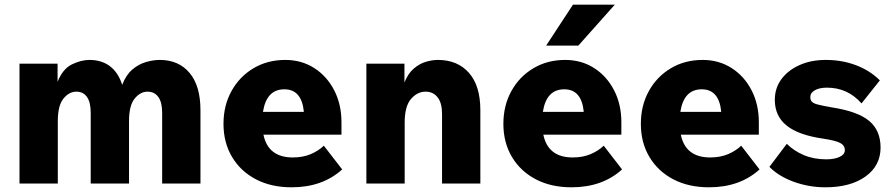

<svg xmlns="http://www.w3.org/2000/svg" viewBox="-20 -781 3801 817"><path d="M833 0H670V-301Q670 -346 653.5 -368.5Q637 -391 608 -391Q577 -391 553 -361.5Q529 -332 529 -266V0H366V-301Q366 -346 350 -368.5Q334 -391 305 -391Q274 -391 250 -361.5Q226 -332 226 -266V0H63V-510H225V-433Q247 -488 286 -507Q325 -526 361 -526Q412 -526 447.5 -499.5Q483 -473 500 -420Q516 -462 543 -485Q570 -508 601 -517Q632 -526 660 -526Q740 -526 786.5 -471Q833 -416 833 -312Z M1358 -161 1436 -60Q1352 16 1221 16Q1134 16 1069 -18Q1004 -52 967.5 -113Q931 -174 931 -254Q931 -332 965 -393.5Q999 -455 1058.5 -490.5Q1118 -526 1194 -526Q1263 -526 1317 -491.5Q1371 -457 1402 -397Q1433 -337 1433 -261V-208H1101Q1121 -111 1226 -111Q1269 -111 1302 -125Q1335 -139 1358 -161ZM1190 -401Q1114 -401 1099 -305H1273Q1264 -401 1190 -401Z M2024 0H1861V-296Q1861 -343 1842 -367Q1823 -391 1791 -391Q1756 -391 1729 -360Q1702 -329 1702 -259V0H1539V-510H1701V-430Q1716 -468 1740.5 -489Q1765 -510 1792 -518Q1819 -526 1843 -526Q1927 -526 1975.5 -471Q2024 -416 2024 -312Z M2549 -161 2627 -60Q2543 16 2412 16Q2325 16 2260 -18Q2195 -52 2158.5 -113Q2122 -174 2122 -254Q2122 -332 2156 -393.5Q2190 -455 2249.5 -490.5Q2309 -526 2385 -526Q2454 -526 2508 -491.5Q2562 -457 2593 -397Q2624 -337 2624 -261V-208H2292Q2312 -111 2417 -111Q2460 -111 2493 -125Q2526 -139 2549 -161ZM2381 -401Q2305 -401 2290 -305H2464Q2455 -401 2381 -401ZM2596 -761 2441 -587H2304L2418 -761Z M3134 -161 3212 -60Q3128 16 2997 16Q2910 16 2845 -18Q2780 -52 2743.5 -113Q2707 -174 2707 -254Q2707 -332 2741 -393.5Q2775 -455 2834.5 -490.5Q2894 -526 2970 -526Q3039 -526 3093 -491.5Q3147 -457 3178 -397Q3209 -337 3209 -261V-208H2877Q2897 -111 3002 -111Q3045 -111 3078 -125Q3111 -139 3134 -161ZM2966 -401Q2890 -401 2875 -305H3049Q3040 -401 2966 -401Z M3254 -71 3328 -169Q3358 -139 3400.5 -121Q3443 -103 3496 -103Q3531 -103 3553 -113.5Q3575 -124 3575 -142Q3575 -162 3555.5 -172.5Q3536 -183 3483 -191Q3378 -206 3327.5 -246.5Q3277 -287 3277 -356Q3277 -406 3305 -444Q3333 -482 3382 -504Q3431 -526 3494 -526Q3563 -526 3622.5 -503.5Q3682 -481 3724 -439L3646 -341Q3587 -408 3499 -408Q3467 -408 3447.5 -397Q3428 -386 3428 -368Q3428 -356 3434.5 -348.5Q3441 -341 3460.5 -336Q3480 -331 3520 -324Q3630 -307 3678.5 -266.5Q3727 -226 3727 -153Q3727 -76 3663 -30Q3599 16 3492 16Q3422 16 3357.5 -7.5Q3293 -31 3254 -71Z"/></svg>

Font: Wix Madefor Text ExtraBold
Style: Regular
Weight: 800
Designer: Dalton Maag Ltd
Foundry: Dalton Maag Ltd
Version: Version 3.100